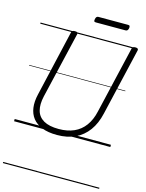

<svg xmlns="http://www.w3.org/2000/svg" viewBox="-196 -1175 1266 1663"><g transform="rotate(15 437.5 -343.5)"><path d="M389 19Q309 19 254.5 -2.5Q200 -24 169.5 -63Q139 -102 131.5 -156.5Q124 -211 140 -278L277 -871Q279 -881 286 -885.5Q293 -890 308 -890Q323 -890 329 -885.5Q335 -881 333 -870L193 -274Q176 -199 190.5 -145.5Q205 -92 254.5 -63.5Q304 -35 390 -35Q468 -35 526.5 -61Q585 -87 623.5 -139.5Q662 -192 679 -268L820 -871Q822 -881 828.5 -885.5Q835 -890 850 -890Q879 -890 875 -870L734 -266Q713 -173 666.5 -109.5Q620 -46 550.5 -13.5Q481 19 389 19ZM462 -1010Q450 -1010 447 -1016.5Q444 -1023 447 -1035Q449 -1048 455 -1055Q461 -1062 472 -1062H739Q750 -1062 753 -1055Q756 -1048 754 -1035Q751 -1023 745.5 -1016.5Q740 -1010 728 -1010ZM0 365H863V375H0ZM0 -20H863V0H0ZM0 -505H863V-500H0ZM0 -885H863V-875H0Z"/></g></svg>

Font: Playwrite AT Guides
Style: Italic
Weight: 400
Italic angle: -13.0072°
Designer: Veronika Burian, José Scaglione
Foundry: TypeTogether
Version: Version 1.002